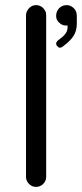

<svg xmlns="http://www.w3.org/2000/svg" viewBox="-20 -733 321 753"><path d="M161.1 -39.1V-672.9Q161.1 -684.6 157.2 -690.4Q144.5 -712.9 121.1 -712.9Q105.5 -712.9 93.8 -700.7Q82 -688.5 82 -672.9V-39.1Q82 -23.4 93.8 -11.7Q105.5 0 121.1 0Q137.7 0 149.4 -11.7Q161.1 -23.4 161.1 -39.1ZM226.6 -550.8Q255.9 -572.3 268.6 -592.3Q281.2 -612.3 281.2 -639.6V-669.9Q281.2 -694.3 262.7 -706.1Q253.9 -712.9 241.2 -712.9Q223.6 -712.9 211.9 -700.7Q200.2 -688.5 200.2 -670.9Q200.2 -665 201.2 -661.6Q202.1 -658.2 203.1 -656.2Q204.1 -654.3 205.1 -652.3Q208 -647.5 211.9 -644.5Q222.7 -632.8 239.3 -632.8H245.1V-627Q245.1 -611.3 236.3 -600.6Q229.5 -590.8 210.9 -577.1L206.1 -573.2Q200.2 -567.4 200.2 -561.5Q200.2 -555.7 206.1 -550.8Q210 -545.9 215.3 -545.9Q220.7 -545.9 226.6 -550.8Z"/></svg>

Font: FakePearl
Style: Light
Weight: 350
Version: Version 1.2